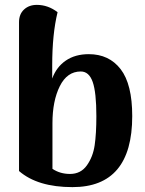

<svg xmlns="http://www.w3.org/2000/svg" viewBox="-20 -753 596 787"><path d="M277 14Q134 14 58 -52V-662Q58 -695 78.5 -714Q99 -733 131 -733Q177 -733 216 -703Q194 -613 194 -485V-431Q211 -478 249.5 -504.5Q288 -531 344 -531Q427 -531 474.5 -469.5Q522 -408 522 -277Q522 14 277 14ZM267 -40Q311 -40 336 -75Q361 -110 368 -157.5Q375 -205 375 -277Q375 -374 360 -417Q345 -460 311 -460Q255 -460 225 -399.5Q195 -339 195 -248V-61Q226 -40 267 -40Z"/></svg>

Font: Arima Koshi Bold
Style: Regular
Weight: 700
Designer: Joana Correia and Natanael Gama
Foundry: NDISCOVER
Version: Version 1.019;PS 001.019;hotconv 1.0.88;makeotf.lib2.5.64775